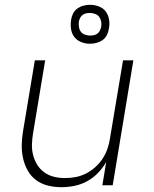

<svg xmlns="http://www.w3.org/2000/svg" viewBox="-20 -771 640 799"><path d="M236 8Q207 8 180 1.5Q153 -5 131 -21Q109 -37 95.5 -61Q82 -85 76 -112Q70 -139 70.5 -168Q71 -197 76 -226L125 -520H168L118 -219Q114 -196 113 -172.5Q112 -149 117.5 -127Q123 -105 134.5 -86Q146 -67 164 -54Q182 -41 204 -35.5Q226 -30 250 -30Q272 -30 294 -34Q316 -38 337 -48.5Q358 -59 376.5 -75.5Q395 -92 407.5 -111.5Q420 -131 427.5 -153Q435 -175 438 -197L492 -520H535L449 0H406L422 -97Q408 -72 387.5 -51Q367 -30 342 -16.5Q317 -3 289.5 2.5Q262 8 236 8ZM354 -589Q335 -589 317.5 -596Q300 -603 289 -617.5Q278 -632 275.5 -651Q273 -670 276 -689Q278 -703 284.5 -715.5Q291 -728 302.5 -736Q314 -744 327.5 -747.5Q341 -751 355 -751Q374 -751 392 -744Q410 -737 420.5 -722.5Q431 -708 434 -689Q437 -670 433 -651Q431 -637 424.5 -624.5Q418 -612 406.5 -604Q395 -596 381.5 -592.5Q368 -589 354 -589ZM355 -623Q363 -623 370.5 -624.5Q378 -626 385 -631Q392 -636 395.5 -643.5Q399 -651 401 -659Q403 -670 401 -681Q399 -692 393 -700.5Q387 -709 376 -713Q365 -717 354 -717Q346 -717 338.5 -715.5Q331 -714 324 -709Q317 -704 313.5 -696.5Q310 -689 308 -681Q307 -670 308.5 -659Q310 -648 316 -639.5Q322 -631 333 -627Q344 -623 355 -623Z"/></svg>

Font: Iosevka Aile XLt Obl
Style: Regular
Weight: 200
Italic angle: -9°
Designer: Belleve Invis
Foundry: Belleve Invis
Version: Version 31.1.0; ttfautohint (v1.8.4)